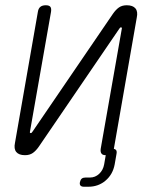

<svg xmlns="http://www.w3.org/2000/svg" viewBox="-20 -580 640 730"><path d="M37 -37 124 -535Q126 -548 133.5 -554Q141 -560 154 -560Q167 -560 171.5 -554Q176 -548 174 -535L94 -80Q93 -77 94 -75.5Q95 -74 97 -74Q99 -74 100.5 -75.5Q102 -77 104 -80L409 -527Q420 -543 432 -551.5Q444 -560 462 -560Q485 -560 495 -548Q505 -536 500 -513L413 -15V-14Q418 -13 421 -10Q425 -5 423 5L416 45Q409 83 381.5 106.5Q354 130 316 130H299Q290 130 286 125.5Q282 121 284 112Q286 103 291 99Q296 95 305 95H322Q342 95 357 81Q372 67 376 45L382 10Q370 10 366 4Q361 -2 363 -15L443 -470Q444 -473 443 -474.5Q442 -476 440 -476Q438 -476 436.5 -474.5Q435 -473 433 -470L128 -23Q117 -7 105 1.5Q93 10 75 10Q52 10 42 -2Q32 -14 37 -37Z"/></svg>

Font: Maple Mono NL Thin
Style: Italic
Weight: 250
Italic angle: -10°
Monospace: yes
Designer: subframe7536
Version: Version 7.000